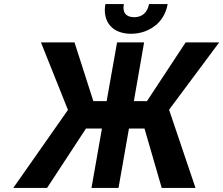

<svg xmlns="http://www.w3.org/2000/svg" viewBox="-20 -918 1091 938"><path d="M686 -290 770 0H935L806 -382L1051 -711H887L698 -424H634L684 -711H552L501 -424H436L344 -711H180L312 -381L45 0H210L400 -290H478L427 0H559L610 -290ZM636 -834C597 -834 577 -855 585 -898H495C491 -877 491 -858 495 -840C507 -786 551 -753 621 -753C644 -753 666 -757 686 -764C739 -783 786 -825 799 -898H708C701 -857 674 -834 636 -834Z"/></svg>

Font: Asimov
Style: NarIt
Weight: 500
Designer: Google
Version: Version 2.000980; 2014